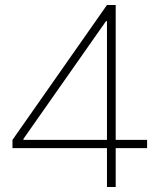

<svg xmlns="http://www.w3.org/2000/svg" viewBox="-20 -750 640 770"><path d="M409 0V-156H30V-189L409 -730H444V-189H570V-156H444V0ZM74 -189H409V-665H405L74 -193Z"/></svg>

Font: M PLUS Code Latin Expanded ExtraLight
Style: Regular
Weight: 250
Width: 7
Designer: Coji Morishita
Foundry: UNDERFOREST DESIGN
Version: Version 1.002; ttfautohint (v1.8.3)